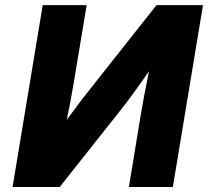

<svg xmlns="http://www.w3.org/2000/svg" viewBox="-20 -748 832 768"><path d="M671.4 0H495.6L545.4 -302.7Q549.3 -325.2 556.4 -363.5Q563.5 -401.9 573.5 -450.2Q583.5 -498.5 595.7 -551.3L628.4 -538.6Q593.8 -488.3 562.7 -443.8Q531.7 -399.4 505.1 -363.5Q478.5 -327.6 457.5 -301.3L218.8 0H30.3L150.9 -727.5H326.7L274.4 -413.6Q270 -386.2 261.7 -342.3Q253.4 -298.3 243.9 -251.2Q234.4 -204.1 226.1 -167L210 -212.9Q233.4 -249.5 258.5 -284.2Q283.7 -318.8 306.4 -348.4Q329.1 -377.9 345.7 -398.4L606 -727.5H792Z"/></svg>

Font: Inter 28pt ExtraBold
Style: Italic
Weight: 800
Italic angle: -9.3988°
Designer: Rasmus Andersson
Foundry: rsms
Version: Version 4.001;git-66647c0bb